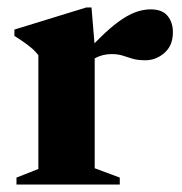

<svg xmlns="http://www.w3.org/2000/svg" viewBox="-20 -493 487 513"><path d="M382.5 -468Q413.5 -468 427.8 -450.5Q442 -433 442 -407Q442 -371.5 419.5 -351.8Q397 -332 368.5 -332Q347.5 -332 333.8 -336.2Q320 -340.5 307.5 -344.5Q295 -348.5 278 -348.5Q265.5 -348.5 254 -345.5Q242.5 -342.5 232 -336.5Q221.5 -330.5 211 -321L203.5 -346.5Q235 -381 260.2 -404.5Q285.5 -428 306.8 -442Q328 -456 346.5 -462Q365 -468 382.5 -468ZM233 -370.5V-43.5L300 -18.5V0H24V-18.5L82.5 -41.5V-345.5Q75 -355.5 66.2 -363Q57.5 -370.5 46 -378.8Q34.5 -387 18.5 -397V-414L210.5 -473H224.5Z"/></svg>

Font: Newsreader 36pt
Style: Bold
Weight: 700
Designer: Hugues Gentile
Foundry: Production Type
Version: Version 1.003